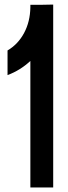

<svg xmlns="http://www.w3.org/2000/svg" viewBox="-20 -820 296 841"><path d="M213 -800Q213 -800 213 -799Q213 -793 213 -788V1H113V-553Q69 -512 13 -491V-599Q59 -626 85.5 -675.5Q112 -725 113 -788V-798V-799H162Z"/></svg>

Font: Serreria Sobria
Style: Medium
Weight: 500
Version: Version 001.000